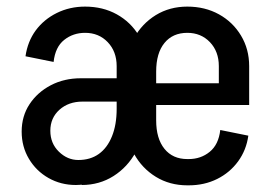

<svg xmlns="http://www.w3.org/2000/svg" viewBox="-20 -540 802 576"><path d="M225 15 232.5 -60Q270.8 -60 294.2 -72.6Q317.8 -85.2 328.9 -113.2Q340 -141.2 340 -186L412.5 -188.5Q412.5 -130.5 387.8 -84.6Q363 -38.8 320.6 -11.9Q278.2 15 225 15ZM207.5 15 215 -60Q251 -60 276.4 -78.1Q301.8 -96.2 315.9 -131Q330 -165.8 330 -213.5L375 -216Q375 -148.2 353 -96Q331 -43.8 293.4 -14.4Q255.8 15 207.5 15ZM207.5 15Q162.5 15 125.5 -6Q88.5 -27 66.8 -63.5Q45 -100 45 -145.2L131 -147.8Q131 -110 156.6 -85Q182.2 -60 215 -60ZM45 -145.2Q45 -191.5 68.5 -227.2Q92 -263 132.1 -284.1Q172.2 -305.2 222.5 -305.2L227.5 -235.2Q185.8 -235.2 158.4 -210.8Q131 -186.2 131 -147.8ZM227.5 -235.2 222.5 -305.2H377.2V-235.2ZM330 -213.5V-342.5H375V-216ZM421 -341.5H330Q330 -385.5 303.2 -413.5Q276.5 -441.5 235.2 -441.5V-520.2Q288.5 -520.2 330.4 -497Q372.2 -473.8 396.6 -433.1Q421 -392.5 421 -341.5ZM140.8 -354.2 56.5 -371.2Q62.8 -415.5 87.2 -448.8Q111.8 -482 150.5 -501.1Q189.2 -520.2 235.5 -520.2V-441.5Q199.2 -441.5 172.5 -420.2Q145.8 -399 140.8 -354.2ZM386 -225V-290.2H727.5V-225ZM541.2 16V-62.8H546.8V16ZM357.5 -178.8V-325.5H448.5V-178.8ZM636.5 -290.2V-341.8H727.5V-290.2ZM727.5 -341.5H636.5Q636.5 -385.5 609.8 -413.5Q583 -441.5 541.8 -441.5V-520.2Q595 -520.2 636.9 -497Q678.8 -473.8 703.1 -433.1Q727.5 -392.5 727.5 -341.5ZM640.8 -150 725 -133Q719 -89.8 694.4 -56Q669.8 -22.2 631.5 -3.1Q593.2 16 546 16V-62.8Q582.5 -62.8 609.1 -84.5Q635.8 -106.2 640.8 -150ZM357.5 -325.2Q357.5 -381.5 381.8 -425.4Q406 -469.2 447.6 -494.8Q489.2 -520.2 542 -520.2V-441.5Q498.2 -441.5 473.4 -411.1Q448.5 -380.8 448.5 -325.2ZM357.5 -179H448.5Q448.5 -124.2 473.4 -93.5Q498.2 -62.8 542 -62.8V16Q489.2 16 447.6 -9.5Q406 -35 381.8 -79Q357.5 -123 357.5 -179Z"/></svg>

Font: Akshar Light
Style: Regular
Weight: 300
Designer: Tall Chai
Foundry: Tall Chai
Version: Version 1.100